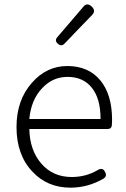

<svg xmlns="http://www.w3.org/2000/svg" viewBox="-20 -851 578 884"><path d="M304 13Q198 13 129 -61Q56 -138 56 -266Q56 -391 128 -471Q195 -547 290 -547Q387 -547 441.5 -481.5Q496 -416 496 -299Q496 -282 495 -274Q493 -257 475 -257H304H115Q117 -159 170.5 -97.5Q224 -36 310 -36Q376 -36 430 -68Q453 -82 464 -59Q474 -40 457 -29Q386 13 304 13ZM115 -303H279H443Q443 -398 402 -448Q362 -497 291 -497Q223 -497 175 -446Q123 -392 115 -303ZM246 -650Q230 -664 244 -680L363 -819Q380 -841 401.5 -821.5Q423 -802 404 -782L343 -719L277 -650Q262 -635 246 -650Z"/></svg>

Font: GenSenRounded TW L
Style: Regular
Weight: 300
Version: Version 1.501;PS 1;hotconv 16.6.51;makeotf.lib2.5.65220